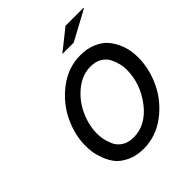

<svg xmlns="http://www.w3.org/2000/svg" viewBox="-210 -888 1038 1038"><g transform="rotate(-45 309.0 -369.0)"><path d="M78.1 -218.8Q78.1 -301.8 117.7 -384.8Q157.2 -467.8 234.4 -526.4Q311.5 -585 405.3 -585Q456.1 -585 495.1 -568.4Q534.2 -551.8 556.6 -527.3Q579.1 -502.9 593.8 -470.7Q608.4 -438.5 613.3 -410.6Q618.2 -382.8 618.2 -356.4Q618.2 -267.6 577.1 -182.6Q536.1 -97.7 459 -41Q381.8 15.6 290 15.6Q236.3 15.6 195.3 -3.4Q154.3 -22.5 132.8 -48.8Q111.3 -75.2 98.1 -110.4Q85 -145.5 81.5 -170.4Q78.1 -195.3 78.1 -218.8ZM168.9 -221.7Q168.9 -200.2 172.9 -178.7Q176.8 -157.2 188.5 -129.4Q200.2 -101.6 227.5 -84Q254.9 -66.4 294.9 -66.4Q389.6 -66.4 458.5 -156.2Q527.3 -246.1 527.3 -353.5Q527.3 -374 522.5 -395.5Q517.6 -417 505.4 -443.4Q493.2 -469.7 466.3 -486.3Q439.5 -502.9 400.4 -502.9Q336.9 -502.9 282.2 -458.5Q227.5 -414.1 198.2 -349.6Q168.9 -285.2 168.9 -221.7ZM597.7 -750 427.7 -658.2H340.8L460.9 -753.9H597.7Z"/></g></svg>

Font: Thabit-Bold-Oblique
Style: Bold Oblique
Weight: 700
Designer: Regenerated by Nadim Shaikli
Foundry: MAK Alagha
Version: 0.01